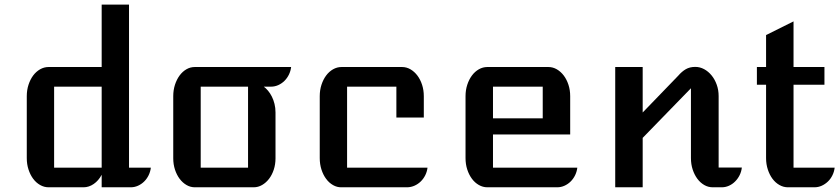

<svg xmlns="http://www.w3.org/2000/svg" viewBox="-20 -796 3567 816"><path d="M93.8 -387.2Q93.8 -413.1 101.1 -435.5Q108.4 -458 120.8 -474.9Q133.3 -491.7 150.4 -501.5Q167.5 -511.2 186.5 -511.2H412.1V-776.4H528.3V-83.5H621.1Q619.1 -66.4 611.6 -51Q604 -35.6 592.5 -24.4Q581.1 -13.2 566.4 -6.6Q551.8 0 535.6 0H412.1V-53.2Q398.9 -28.3 378.4 -14.2Q357.9 0 335 0H186.5Q167.5 0 150.4 -9.8Q133.3 -19.5 120.8 -36.4Q108.4 -53.2 101.1 -75.7Q93.8 -98.1 93.8 -124ZM412.1 -83.5V-427.7H210V-83.5Z M716.3 -387.2Q716.3 -413.1 723.6 -435.8Q731 -458.5 743.4 -475.3Q755.9 -492.2 772.5 -501.7Q789.1 -511.2 808.1 -511.2H1217.3Q1215.3 -494.1 1207.8 -478.8Q1200.2 -463.4 1188.7 -452.1Q1177.2 -440.9 1162.6 -434.3Q1147.9 -427.7 1131.8 -427.7H1101.1Q1110.4 -420.9 1119.4 -410.2Q1128.4 -399.4 1135.5 -385.3Q1142.6 -371.1 1146.7 -354.2Q1150.9 -337.4 1150.9 -317.9V-123Q1150.9 -97.7 1143.6 -75.2Q1136.2 -52.7 1123.5 -36.1Q1110.8 -19.5 1094 -9.8Q1077.1 0 1058.1 0H808.1Q789.1 0 772.5 -9.8Q755.9 -19.5 743.4 -36.1Q731 -52.7 723.6 -75.2Q716.3 -97.7 716.3 -123ZM1034.2 -83.5V-427.7H833V-83.5Z M1338.9 -387.2Q1338.9 -413.1 1346.2 -435.5Q1353.5 -458 1366 -474.9Q1378.4 -491.7 1395.5 -501.5Q1412.6 -511.2 1431.6 -511.2H1688.5Q1707.5 -511.2 1724.4 -501.5Q1741.2 -491.7 1753.9 -474.9Q1766.6 -458 1773.9 -435.5Q1781.2 -413.1 1781.2 -387.2V-296.4H1664.6V-427.7H1455.1V-83.5H1796.9Q1794.9 -66.4 1787.4 -51.3Q1779.8 -36.1 1768.3 -24.9Q1756.8 -13.7 1742.2 -7.1Q1727.5 -0.5 1711.4 0H1431.6Q1412.6 0.5 1395.5 -9.3Q1378.4 -19 1366 -35.9Q1353.5 -52.7 1346.2 -75.4Q1338.9 -98.1 1338.9 -124Z M1958.5 -387.2Q1958.5 -413.1 1965.8 -435.5Q1973.1 -458 1985.6 -474.9Q1998 -491.7 2015.1 -501.5Q2032.2 -511.2 2051.3 -511.2H2310.5Q2329.6 -511.2 2346.4 -501.5Q2363.3 -491.7 2376 -474.9Q2388.7 -458 2396 -435.5Q2403.3 -413.1 2403.3 -387.2V-224.6H2075.2V-83.5H2433.6Q2431.6 -66.4 2424.1 -51Q2416.5 -35.6 2405 -24.4Q2393.6 -13.2 2378.9 -6.6Q2364.3 0 2348.1 0H2051.3Q2032.2 0 2015.1 -9.8Q1998 -19.5 1985.6 -36.4Q1973.1 -53.2 1965.8 -75.7Q1958.5 -98.1 1958.5 -124ZM2286.6 -293V-427.7H2075.2V-293Z M2594.7 -511.2H2711.4V-317.9L2862.3 -474.1Q2877.9 -492.2 2894.8 -502Q2911.6 -511.7 2935.1 -511.7Q2954.6 -511.7 2972.7 -502Q2990.7 -492.2 3004.4 -475.3Q3018.1 -458.5 3026.1 -436Q3034.2 -413.6 3034.2 -387.7V-84H3132.8Q3130.9 -66.4 3123.3 -51.3Q3115.7 -36.1 3104.2 -24.7Q3092.8 -13.2 3078.1 -6.6Q3063.5 0 3047.4 0H3009.3Q2989.7 0 2972.9 -9.8Q2956.1 -19.5 2943.6 -36.4Q2931.2 -53.2 2923.8 -75.7Q2916.5 -98.1 2916.5 -124V-420.9L2711.4 -210V0H2594.7Z M3235.8 -436H3196.8V-511.2H3235.8V-647L3352.5 -705.1V-511.2H3483.9V-436H3352.5V-83.5H3527.3Q3525.4 -66.4 3517.8 -51Q3510.3 -35.6 3498.5 -24.4Q3486.8 -13.2 3472.2 -6.6Q3457.5 0 3441.4 0H3328.6Q3309.6 0 3292.5 -9.8Q3275.4 -19.5 3262.9 -36.4Q3250.5 -53.2 3243.2 -75.7Q3235.8 -98.1 3235.8 -124Z"/></svg>

Font: Atomic Age
Style: Regular
Weight: 400
Designer: James Grieshaber
Foundry: James Grieshaber
Version: Version 1.008; ttfautohint (v1.4.1) -l 6 -r 46 -G 0 -x 0 -H 